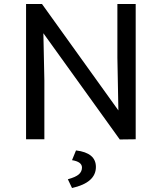

<svg xmlns="http://www.w3.org/2000/svg" viewBox="-20 -700 814 965"><path d="M570 -680H662V0L582 1L198 -533L203 -296V0H111V-680H191L575 -145L570 -410ZM362 56Q462 68 462 139Q462 218 342 245L321 201Q361 190 376.5 176Q392 162 392 142Q392 113 342 105Z"/></svg>

Font: Martel Sans
Style: Regular
Weight: 400
Designer: Dan Reynolds and Mathieu Réguer
Foundry: Dan Reynolds and Mathieu Réguer
Version: Version 1.001;PS 001.001;hotconv 1.0.70;makeotf.lib2.5.58329